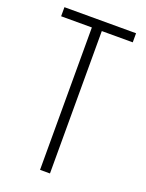

<svg xmlns="http://www.w3.org/2000/svg" viewBox="-134 -767 633 834"><g transform="rotate(20 182.0 -350.0)"><path d="M16.1 -658.2V-700.2H347.2V-658.2H204.1V0H158.2V-658.2Z"/></g></svg>

Font: Bebas Neue Book
Style: Regular
Weight: 400
Designer: Ryoichi Tsunekawa
Foundry: Ryoichi Tsunekawa
Version: Version 001.003